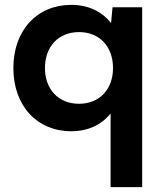

<svg xmlns="http://www.w3.org/2000/svg" viewBox="-20 -530 670 790"><path d="M435 240H565V-500H443L437 -435C399 -483 343 -510 273 -510C133 -510 35 -406 35 -250C35 -94 133 10 273 10C342 10 397 -16 435 -63ZM305 -103C221 -103 165 -162 165 -250C165 -339 221 -398 305 -398C389 -398 445 -339 445 -250C445 -162 389 -103 305 -103Z"/></svg>

Font: Gully SemiBold
Style: Regular
Weight: 600
Designer: jaikishan Patel
Foundry: MagicType
Version: Version 1.000;Glyphs 3.2 (3242)